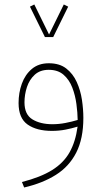

<svg xmlns="http://www.w3.org/2000/svg" viewBox="-20 -581 455 858"><path d="M180.7 -415.5 113.8 -551.3 133.3 -561 199.2 -426.8 265.1 -561 284.7 -551.3 217.8 -415.5ZM352.5 -54.2Q352.5 38.6 320.8 100.8Q289.1 163.1 229.7 200.4Q170.4 237.8 87.9 256.8L78.1 232.4Q161.6 210.9 212.6 179.2Q263.7 147.5 290.5 100.3Q317.4 53.2 326.7 -15.1Q301.3 -7.3 272.5 -1.7Q243.7 3.9 211.9 3.9Q144 3.9 103.5 -24.4Q63 -52.7 63 -120.6Q63 -166.5 77.6 -207Q92.3 -247.6 122.3 -272.9Q152.3 -298.3 198.2 -298.3Q246.1 -298.3 276.1 -274.9Q306.2 -251.5 323 -214.4Q339.8 -177.2 346.2 -134.8Q352.5 -92.3 352.5 -54.2ZM214.4 -25.9Q243.2 -25.9 272.2 -31.5Q301.3 -37.1 327.1 -44.9Q326.7 -77.6 321.5 -116.2Q316.4 -154.8 303 -189.7Q289.6 -224.6 264.2 -246.8Q238.8 -269 197.8 -269Q159.2 -269 135.3 -247.1Q111.3 -225.1 100.3 -191.7Q89.4 -158.2 89.4 -123.5Q89.4 -69.3 124.8 -47.6Q160.2 -25.9 214.4 -25.9Z"/></svg>

Font: Vazirmatn FD NL Thin
Style: Regular
Weight: 100
Designer: Saber Rastikerdar
Foundry: Saber Rastikerdar
Version: Version 33.003